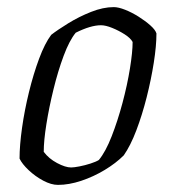

<svg xmlns="http://www.w3.org/2000/svg" viewBox="-20 -520 495 540"><path d="M143 0Q124 0 101.5 -12Q79 -24 60.5 -41.5Q42 -59 35 -74Q35 -111 42 -160.5Q49 -210 61.5 -261Q74 -312 90 -355Q106 -398 124 -422Q142 -436 172 -454.5Q202 -473 236 -486.5Q270 -500 300 -500Q313 -500 332 -492.5Q351 -485 370 -473Q389 -461 403 -448.5Q417 -436 420 -426Q420 -391 412.5 -343.5Q405 -296 392.5 -246.5Q380 -197 363.5 -153.5Q347 -110 328 -83Q306 -61 274.5 -42Q243 -23 208.5 -11.5Q174 0 143 0ZM180 -49Q188 -49 203.5 -52Q219 -55 234.5 -60Q250 -65 258 -70Q277 -93 294 -136.5Q311 -180 324.5 -230.5Q338 -281 345.5 -327.5Q353 -374 353 -402Q347 -413 330.5 -423.5Q314 -434 295.5 -441.5Q277 -449 264 -449Q235 -449 193 -428Q175 -406 159 -363Q143 -320 130.5 -269Q118 -218 110.5 -171Q103 -124 103 -93Q117 -74 140.5 -61.5Q164 -49 180 -49Z"/></svg>

Font: Texturina Thin
Style: Italic
Weight: 100
Italic angle: -11°
Designer: Guillermo Torres Carreño
Foundry: Omnibus-Type
Version: Version 1.002; ttfautohint (v1.8.3)